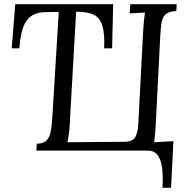

<svg xmlns="http://www.w3.org/2000/svg" viewBox="-20 -720 900 918"><path d="M757 178Q760 128 755.5 87.5Q751 47 735 23.5Q719 0 686 0H154L156 -33Q186 -33 201 -47Q216 -61 222 -88.5Q228 -116 230 -156L261 -663L197 -662Q134 -661 106 -619.5Q78 -578 73 -489H36L53 -700H521L516 -489H478Q481 -559 469.5 -597Q458 -635 428 -649.5Q398 -664 344 -664L315 -156Q314 -127 311.5 -98Q309 -69 302 -40L572 -42Q615 -42 627 -65Q639 -88 641 -123L665 -581Q667 -608 669 -627.5Q671 -647 673 -660Q655 -659 636.5 -658Q618 -657 600 -656L603 -700H825L823 -667Q786 -666 770.5 -650Q755 -634 751.5 -607Q748 -580 746 -544L724 -112Q723 -92 721 -73.5Q719 -55 717 -40L809 -45L798 178Z"/></svg>

Font: Lora
Style: Italic
Weight: 400
Italic angle: -3°
Designer: Olga Karpushina, Alexei Vanyashin (Cyrillic)
Foundry: Cyreal
Version: Version 3.008